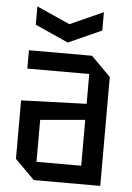

<svg xmlns="http://www.w3.org/2000/svg" viewBox="-54 -793 572 834"><g transform="rotate(5 232.5 -376.5)"><path d="M40 -85V-340L325 -350V-480H55V-560H330L415 -475V0H125ZM130 -263V-80H325V-280ZM365 -753V-673L220 -608L75 -673V-753L220 -688Z"/></g></svg>

Font: Tektur SemiCondensed
Style: Regular
Weight: 400
Width: 4
Designer: Adam Jagosz
Foundry: Adam Jagosz
Version: Version 1.005;gftools[0.9.30]